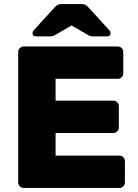

<svg xmlns="http://www.w3.org/2000/svg" viewBox="-20 -930 683 950"><path d="M255 -272H541Q552 -272 560 -280Q568 -288 568 -299V-405Q568 -416 560 -424Q552 -432 541 -432H255V-540H563Q574 -540 582 -548Q590 -556 590 -567V-673Q590 -684 582 -692Q574 -700 563 -700H97Q86 -700 78 -692Q70 -684 70 -673V-27Q70 -16 78 -8Q86 0 97 0H571Q582 0 590 -8Q598 -16 598 -27V-133Q598 -144 590 -152Q582 -160 571 -160H255ZM420 -891 522 -779Q527 -774 527 -766Q527 -750 511 -750H439Q430 -750 423 -753Q416 -756 408 -761L334 -804L260 -761Q252 -756 245 -753Q238 -750 229 -750H157Q141 -750 141 -766Q141 -774 146 -779L248 -891Q258 -902 266 -906Q274 -910 285 -910H383Q394 -910 402 -906Q410 -902 420 -891Z"/></svg>

Font: Rubik
Style: Regular
Weight: 700
Designer: Hubert & Fischer
Foundry: Hubert & Fischer
Version: Version 1.100